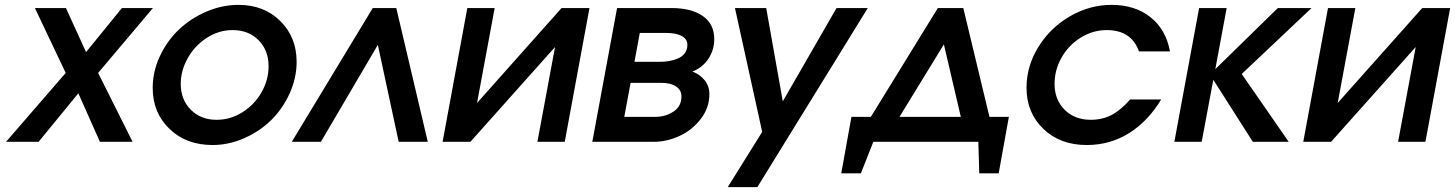

<svg xmlns="http://www.w3.org/2000/svg" viewBox="-20 -585 6002 792"><path d="M4.9 0 251 -284.2 124 -551.8H252L335 -370.1L482.9 -551.8H610.8L384.8 -284.2L526.9 0H392.1L303.2 -200.2L139.2 0Z M609.9 -222.2Q609.9 -290 639.6 -353.5Q669.4 -417 718 -463.1Q766.6 -509.3 831.5 -537.1Q896.5 -564.9 963.9 -564.9Q1069.3 -564.9 1136.5 -498Q1203.6 -431.2 1203.6 -330.1Q1203.6 -263.2 1174.8 -199.7Q1146 -136.2 1098.9 -89.8Q1051.8 -43.5 987.8 -15.1Q923.8 13.2 856.9 13.2Q748 13.2 679 -53.5Q609.9 -120.1 609.9 -222.2ZM725.6 -238.8Q725.6 -174.3 766.8 -132.6Q808.1 -90.8 873.5 -90.8Q930.7 -90.8 980.5 -122.3Q1030.3 -153.8 1059.1 -204.8Q1087.9 -255.9 1087.9 -312Q1087.9 -377.4 1046.6 -419.2Q1005.4 -460.9 939 -460.9Q882.8 -460.9 833.3 -429Q783.7 -397 754.6 -345.5Q725.6 -293.9 725.6 -238.8Z M1183.6 0 1517.6 -551.8H1614.7L1744.6 0H1624.5L1538.6 -399.9L1303.7 0Z M1805.7 0 1907.7 -551.8H2020.5L1947.8 -160.2L2296.4 -551.8H2411.6L2309.6 0H2196.8L2269.5 -391.1L1920.4 0Z M2423.3 0 2525.4 -551.8H2750Q2832 -551.8 2879.2 -518.8Q2926.3 -485.8 2926.3 -423.8Q2926.3 -378.9 2902.1 -342.5Q2877.9 -306.2 2836.4 -290Q2868.2 -277.3 2887.2 -253.4Q2906.2 -229.5 2906.2 -196.8Q2906.2 -140.6 2870.8 -94.5Q2835.4 -48.3 2783 -24.2Q2730.5 0 2676.3 0ZM2555.2 -103H2683.1Q2725.6 -103 2758.3 -124.8Q2791 -146.5 2791 -187Q2791 -213.9 2768.6 -228.5Q2746.1 -243.2 2709 -243.2H2581.1ZM2597.2 -330.1H2704.1Q2723.1 -330.1 2741 -333.3Q2758.8 -336.4 2776.4 -343.8Q2793.9 -351.1 2804.7 -365.5Q2815.4 -379.9 2815.4 -399.9Q2815.4 -423.8 2792.2 -436.5Q2769 -449.2 2726.1 -449.2H2619.1Z M2981.9 187 3124 -41 3011.7 -551.8H3140.6L3209 -167L3430.7 -551.8H3559.6L3104 187Z M3450.2 129.9 3492.2 -103H3572.3L3848.6 -551.8H3953.6L4061.5 -103H4141.6L4099.6 129.9H4019.5L4015.6 0H3582.5L3531.2 129.9ZM3690.4 -103H3943.4L3873.5 -401.9Z M4642.1 -174.8H4770Q4715.8 -85 4637.5 -35.9Q4559.1 13.2 4462.4 13.2Q4353 13.2 4283.7 -53.5Q4214.4 -120.1 4214.4 -223.1Q4214.4 -313 4263.9 -392.3Q4313.5 -471.7 4394.5 -518.3Q4475.6 -564.9 4565.4 -564.9Q4661.6 -564.9 4725.6 -514.2Q4789.6 -463.4 4806.2 -373H4678.2Q4647 -460.9 4545.4 -460.9Q4487.8 -460.9 4437.7 -429.7Q4387.7 -398.4 4358.9 -347.4Q4330.1 -296.4 4330.1 -238.8Q4330.1 -173.8 4371.6 -132.3Q4413.1 -90.8 4479.5 -90.8Q4526.9 -90.8 4564.9 -110.6Q4603 -130.4 4642.1 -174.8Z M4824.2 0 4926.3 -551.8H5040L4993.2 -299.8L5251 -551.8H5390.1L5102.1 -279.8L5295.9 0H5147.9L4984.9 -255.9L4937 0Z M5356 0 5458 -551.8H5570.8L5498 -160.2L5846.7 -551.8H5961.9L5859.9 0H5747.1L5819.8 -391.1L5470.7 0Z"/></svg>

Font: Involve SemiBold Oblique
Style: Italic
Weight: 600
Italic angle: -10.5°
Designer: Stefan Peev
Foundry: Context Ltd.
Version: Version 1.001